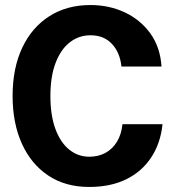

<svg xmlns="http://www.w3.org/2000/svg" viewBox="-20 -730 690 762"><path d="M334 12Q240 12 172 -33Q104 -78 67 -159.5Q30 -241 30 -349Q30 -459 68 -540Q106 -621 175.5 -665.5Q245 -710 339 -710Q413 -710 475 -681Q537 -652 576.5 -597.5Q616 -543 621 -466H462Q456 -522 424 -556Q392 -590 339 -590Q293 -590 257 -562Q221 -534 200.5 -480Q180 -426 180 -349Q180 -272 200 -218Q220 -164 255 -136Q290 -108 334 -108Q371 -108 399 -123.5Q427 -139 444.5 -168Q462 -197 466 -237H625Q617 -161 580 -105Q543 -49 481 -18.5Q419 12 334 12Z"/></svg>

Font: Azeret Mono Thin SemiBold
Style: Regular
Weight: 600
Version: Version 1.002